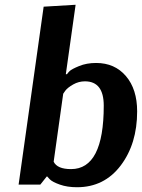

<svg xmlns="http://www.w3.org/2000/svg" viewBox="-20 -774 595 805"><path d="M163 -746 297 -754 256 -463H261Q264 -468 272 -476Q280 -484 311.5 -497Q343 -510 383 -510Q461 -510 508 -455Q555 -400 555 -307Q555 -171 486 -80Q417 11 303 11Q262 11 231 0Q200 -11 189 -22L178 -34H176L149 0H58ZM205 -96Q220 -65 278 -65Q415 -65 415 -331Q415 -433 336 -433Q310 -433 287 -420Q264 -407 254 -394L245 -381Z"/></svg>

Font: Arsenal
Style: Bold Italic
Weight: 700
Italic angle: -9.10001°
Designer: Andrij Shevchenko
Foundry: Stairsfor
Version: Version 2.001;PS 002.001;hotconv 1.0.88;makeotf.lib2.5.64775